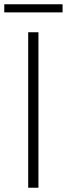

<svg xmlns="http://www.w3.org/2000/svg" viewBox="-24 -879 313 899"><path d="M108 0V-728H156V0ZM-4 -821V-859H269V-821Z"/></svg>

Font: Noto Sans JP ExtraLight
Style: Regular
Weight: 250
Designer: Ryoko NISHIZUKA  (kana, bopomofo & ideographs); Paul D. Hunt (Latin, Greek & Cyrillic); Sandoll Communications , Soo-you
Foundry: Adobe
Version: Version 2.004-H2;hotconv 1.0.118;makeotfexe 2.5.65603